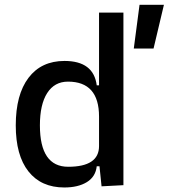

<svg xmlns="http://www.w3.org/2000/svg" viewBox="-20 -786 716 815"><path d="M547.9 -580.1 572.3 -765.6H675.8L631.8 -580.1ZM252.9 9.8Q154.8 9.8 100.8 -58.3Q46.9 -126.5 46.9 -253.9Q46.9 -384.3 101.1 -455.8Q155.3 -527.3 253.9 -527.3Q377.4 -527.3 390.6 -423.8H400.4V-732.4H503.9V0L411.1 4.9L402.3 -80.1H390.6Q385.7 -35.6 348.6 -12.9Q311.5 9.8 252.9 9.8ZM149.4 -253.9Q149.4 -78.1 269.5 -78.1Q400.4 -78.1 400.4 -166V-291Q400.4 -439.5 268.6 -439.5Q211.4 -439.5 180.4 -391.1Q149.4 -342.8 149.4 -253.9Z"/></svg>

Font: Caskaydia Cove
Style: Regular
Weight: 400
Monospace: yes
Designer: Aaron Bell
Foundry: Saja Typeworks
Version: Version 4.300; ttfautohint (v1.8.3)